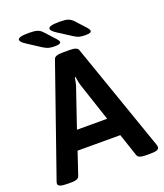

<svg xmlns="http://www.w3.org/2000/svg" viewBox="-156 -975 926 1081"><g transform="rotate(-20 306.5 -434.5)"><path d="M260 -750Q235 -750 221 -754Q207 -758 188 -770L114 -818Q94 -831 87 -838.5Q80 -846 80 -853Q80 -871 145 -871Q178 -871 195.5 -865.5Q213 -860 227 -844L281 -785Q294 -771 294 -763Q294 -750 260 -750ZM443 -750Q418 -750 404 -754Q390 -758 372 -770L297 -818Q277 -831 270 -838.5Q263 -846 263 -853Q263 -871 328 -871Q362 -871 379 -865.5Q396 -860 411 -844L465 -785Q477 -771 477 -763Q477 -750 443 -750ZM59 2Q4 2 4 -18Q4 -22 5 -26Q6 -30 8 -35L234 -683Q241 -702 285 -702H329Q374 -702 380 -683L606 -35Q609 -25 609 -18Q609 2 561 2H530Q510 2 496.5 -2Q483 -6 479 -17L433 -154H177L131 -17Q127 -7 115.5 -2.5Q104 2 87 2ZM214 -266H395L322 -486Q317 -501 313.5 -517Q310 -533 308 -548H304Q301 -533 298 -517Q295 -501 289 -486Z"/></g></svg>

Font: Asap SemiBold
Style: Regular
Weight: 600
Designer: Pablo Cosgaya
Foundry: Omnibus-Type
Version: Version 3.001; ttfautohint (v1.8.3)